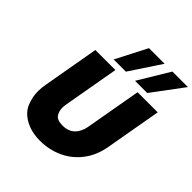

<svg xmlns="http://www.w3.org/2000/svg" viewBox="-257 -1145 1322 1322"><g transform="rotate(45 404.0 -484.0)"><path d="M431 -748H312L429 -975H581ZM639 -748H520L657 -975H808ZM372 -705 300 -296Q297 -278 297 -262Q297 -229 314.5 -203Q332 -177 386 -177Q440 -177 473 -208.5Q506 -240 516 -296L588 -705H784L712 -296Q695 -199 642 -130.5Q589 -62 512.5 -27.5Q436 7 350 7Q264 7 202.5 -27.5Q141 -62 119.5 -116.5Q98 -171 98 -224Q98 -258 105 -296L177 -705Z"/></g></svg>

Font: Fz Poppins ExtBd
Style: Italic
Weight: 800
Italic angle: -10°
Designer: Ninad Kale (Devanagari), Jonny Pinhorn (Latin)
Foundry: Indian Type Foundry
Version: Vit hóa bi Vntype.Com & FontZin.Com